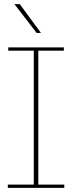

<svg xmlns="http://www.w3.org/2000/svg" viewBox="-20 -912 350 932"><path d="M18 0V-16H144V-666H20V-682H290V-666H166V-16H292V0ZM158 -752 50 -892H76L179 -752Z"/></svg>

Font: Montagu Slab 144pt Thin
Style: Regular
Weight: 250
Version: Version 1.000